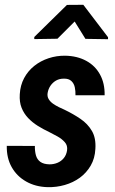

<svg xmlns="http://www.w3.org/2000/svg" viewBox="-20 -771 481 801"><path d="M259.8 -143.6Q262.7 -164.1 250.2 -178Q237.8 -191.9 219.7 -201.9Q201.7 -211.9 187 -219.2Q161.1 -231.4 137.9 -245.8Q114.7 -260.3 97.2 -278.8Q79.6 -297.4 70.1 -321.3Q60.5 -345.2 62.5 -377.4Q64.5 -415 80.6 -445.1Q96.7 -475.1 123 -496.1Q149.4 -517.1 182.9 -528.1Q216.3 -539.1 252.4 -538.6Q302.2 -537.6 339.6 -517.3Q377 -497.1 397.2 -460.2Q417.5 -423.3 416.5 -373.5H294.9Q295.4 -391.1 292 -407Q288.6 -422.9 277.6 -433.1Q266.6 -443.4 246.1 -442.9Q228 -442.9 214.1 -435.1Q200.2 -427.2 190.9 -413.8Q181.6 -400.4 178.7 -383.3Q176.3 -368.7 182.9 -357.7Q189.5 -346.7 200.9 -338.6Q212.4 -330.6 225.3 -324.2Q238.3 -317.9 248.5 -313.5Q285.2 -295.9 315.7 -275.1Q346.2 -254.4 363.5 -224.6Q380.9 -194.8 377.9 -149.9Q376 -110.4 358.4 -80.1Q340.8 -49.8 313 -29.5Q285.2 -9.3 250.2 0.7Q215.3 10.7 178.2 9.8Q127.9 8.3 89.1 -13.7Q50.3 -35.6 28.8 -73.7Q7.3 -111.8 8.3 -162.6L125.5 -162.1Q125 -140.6 129.9 -123Q134.8 -105.5 148.4 -95.7Q162.1 -85.9 186.5 -85.4Q204.6 -85.4 220.2 -92Q235.8 -98.6 246.3 -111.6Q256.8 -124.5 259.8 -143.6ZM327.6 -751 430.7 -615.7V-607.4L336.4 -608.9L291.5 -681.2L219.7 -609.4L123 -607.9V-616.7L259.3 -750.5Z"/></svg>

Font: Roboto Condensed SemiBold
Style: Italic
Weight: 600
Italic angle: -12°
Designer: Christian Robertson
Foundry: Google
Version: Version 3.008; 2023